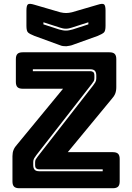

<svg xmlns="http://www.w3.org/2000/svg" viewBox="-20 -997 700 1017"><path d="M578 0H82Q63 0 54.5 -8.5Q46 -17 46 -36V-170Q46 -189 52 -203.5Q58 -218 71 -232L314 -527H100Q81 -527 72.5 -535.5Q64 -544 64 -563V-684Q64 -703 72.5 -711.5Q81 -720 100 -720H560Q579 -720 587.5 -711.5Q596 -703 596 -684V-535Q596 -515 590 -500.5Q584 -486 571 -472L339 -191H578Q597 -191 605.5 -182.5Q614 -174 614 -155V-36Q614 -17 605.5 -8.5Q597 0 578 0ZM473 -544Q480 -553 485 -561.5Q490 -570 490 -581V-597Q490 -614 482.5 -622Q475 -630 459 -630H154V-620H459Q467 -620 473.5 -615.5Q480 -611 480 -597V-583Q480 -573 476.5 -567Q473 -561 466 -552L173 -176Q166 -167 161 -158.5Q156 -150 156 -139V-123Q156 -106 163.5 -98Q171 -90 187 -90H524V-100H187Q179 -100 172.5 -104.5Q166 -109 166 -123V-137Q166 -147 169.5 -153Q173 -159 180 -168ZM361 -932 498 -972Q523 -980 531 -974Q539 -968 539 -941V-860Q539 -833 530.5 -825Q522 -817 498 -807L370 -761Q361 -757 350.5 -755Q340 -753 331 -752Q322 -752 314 -753Q306 -754 299 -757L162 -807Q137 -817 128.5 -825Q120 -833 120 -860V-941Q120 -968 128 -974Q136 -980 162 -972L299 -932Q316 -928 330 -928Q344 -928 361 -932ZM210 -879V-868L293 -841Q302 -839 310 -837Q318 -835 329 -835Q340 -835 348 -837Q356 -839 365 -841L448 -868V-879L361 -851Q354 -849 346.5 -847Q339 -845 329 -845Q319 -845 311.5 -847Q304 -849 297 -851Z"/></svg>

Font: Bungee Inline
Style: Regular
Weight: 400
Designer: David Jonathan Ross
Foundry: David Jonathan Ross
Version: Version 1.001;PS 1.0;hotconv 1.0.72;makeotf.lib2.5.5900